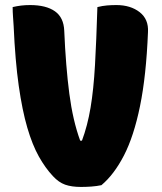

<svg xmlns="http://www.w3.org/2000/svg" viewBox="-20 -729 640 759"><path d="M99 -709Q162 -709 197 -684.5Q232 -660 234 -607Q240 -466 254 -359Q268 -252 297 -173H304Q326 -232 338 -303.5Q350 -375 355.5 -471.5Q361 -568 365 -701Q385 -706 403 -707.5Q421 -709 440 -709Q496 -709 532 -681Q568 -653 565 -602Q558 -429 533.5 -309.5Q509 -190 470 -114.5Q431 -39 381 3Q362 7 341 8.5Q320 10 300 10Q263 10 237.5 1Q212 -8 189 -33Q159 -65 133.5 -110.5Q108 -156 88 -224Q68 -292 54 -390.5Q40 -489 34 -625Q33 -643 31.5 -662.5Q30 -682 30 -701Q47 -705 63.5 -707Q80 -709 99 -709Z"/></svg>

Font: Recursive Mn Csl St Blk
Style: Regular
Weight: 900
Monospace: yes
Version: Version 1.079;hotconv 1.0.112;makeotfexe 2.5.65598; ttfautoh